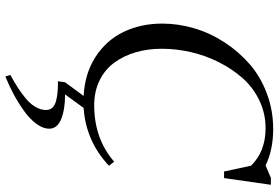

<svg xmlns="http://www.w3.org/2000/svg" viewBox="-184 -568 1054 727"><g transform="rotate(90 343.5 -204.0)"><path d="M68.8 -291Q68.8 -351.1 86.4 -411.1Q104 -471.2 138.7 -524.9Q173.3 -578.6 220.7 -620.4Q268.1 -662.1 332.3 -686.5Q396.5 -710.9 467.8 -710.9Q546.9 -710.9 606 -682.1L652.8 -702.1H679.2L653.8 -524.9H628.9L606.9 -627Q553.2 -682.1 464.8 -682.1Q409.2 -682.1 360.1 -658.7Q311 -635.3 275.9 -595.7Q240.7 -556.2 215.1 -505.4Q189.5 -454.6 176.8 -399.2Q164.1 -343.8 164.1 -289.1Q164.1 -236.8 177.2 -191.2Q190.4 -145.5 216.3 -109.9Q242.2 -74.2 283.7 -53.7Q325.2 -33.2 377.9 -33.2Q504.9 -33.2 591.8 -108.9L606.9 -88.9Q513.7 -1.5 388.2 6.8L336.9 77.1Q394.5 77.1 430.7 92Q466.8 106.9 466.8 137.2Q466.8 161.1 447.8 186.5Q428.7 211.9 397.9 233.6Q367.2 255.4 334.7 272.7Q302.2 290 269 303.2L263.2 284.2Q289.1 270 308.8 257.6Q328.6 245.1 350.3 227.5Q372.1 210 384 189.7Q396 169.4 396 148.9Q396 134.8 387.2 125.2Q378.4 115.7 361.6 111.3Q344.7 106.9 327.9 105.5Q311 104 287.1 104L291 77.1L342.8 6.8Q257.8 2.4 194.8 -38.3Q131.8 -79.1 100.3 -144.5Q68.8 -210 68.8 -291Z"/></g></svg>

Font: Dihjauti
Style: Bold Italic
Weight: 700
Italic angle: -9°
Designer: T. Christopher White
Version: Version 3.0.0